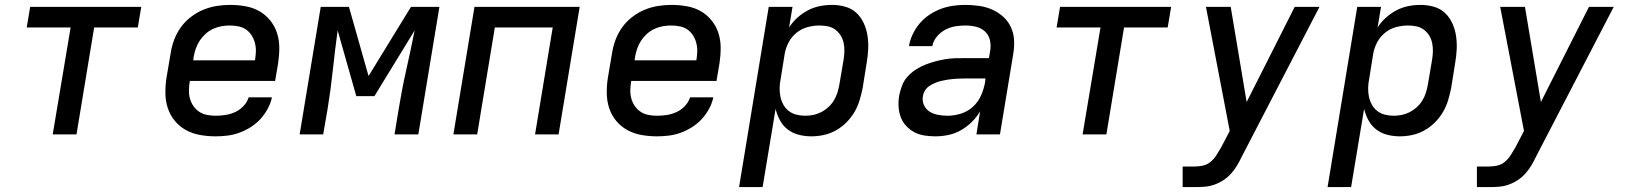

<svg xmlns="http://www.w3.org/2000/svg" viewBox="-20 -548 6640 783"><path d="M195 0 268 -436H89L103 -520H556L542 -436H364L292 0Z M859 8Q827 8 796 2.5Q765 -3 738.5 -17.5Q712 -32 693 -55Q674 -78 664.5 -106.5Q655 -135 654.5 -167Q654 -199 659 -231L676 -331Q680 -358 690 -385Q700 -412 717 -436Q734 -460 758 -478.5Q782 -497 808.5 -508Q835 -519 863 -523.5Q891 -528 918 -528Q950 -528 981 -522.5Q1012 -517 1037.5 -502.5Q1063 -488 1082 -464.5Q1101 -441 1110 -412.5Q1119 -384 1119 -352.5Q1119 -321 1114 -289L1102 -218H754V-217Q751 -199 750.5 -181Q750 -163 754.5 -146.5Q759 -130 768.5 -116Q778 -102 792 -92.5Q806 -83 823.5 -79.5Q841 -76 859 -76Q879 -76 899 -79Q919 -82 938 -90.5Q957 -99 972.5 -115Q988 -131 994 -151H1089Q1084 -127 1071.5 -104Q1059 -81 1041.5 -62Q1024 -43 1001.5 -29Q979 -15 955.5 -6.5Q932 2 907.5 5Q883 8 859 8ZM1020 -302V-303Q1023 -321 1023.5 -338.5Q1024 -356 1019.5 -373Q1015 -390 1006 -404Q997 -418 983.5 -427.5Q970 -437 952.5 -440.5Q935 -444 917 -444Q900 -444 883 -441Q866 -438 849.5 -430.5Q833 -423 819 -410.5Q805 -398 795 -383Q785 -368 779 -351Q773 -334 770 -317L768 -302Z M1202 0 1288 -520H1403L1483 -238L1656 -520H1772L1686 0H1589L1606 -104Q1619 -184 1637 -264Q1655 -344 1671 -424L1507 -156H1433L1357 -424Q1346 -344 1337.5 -264Q1329 -184 1316 -104L1298 0Z M1829 0 1915 -520H2344L2258 0H2162L2234 -436H1998L1926 0Z M2659 8Q2627 8 2596 2.5Q2565 -3 2538.5 -17.5Q2512 -32 2493 -55Q2474 -78 2464.5 -106.5Q2455 -135 2454.5 -167Q2454 -199 2459 -231L2476 -331Q2480 -358 2490 -385Q2500 -412 2517 -436Q2534 -460 2558 -478.5Q2582 -497 2608.5 -508Q2635 -519 2663 -523.5Q2691 -528 2718 -528Q2750 -528 2781 -522.5Q2812 -517 2837.5 -502.5Q2863 -488 2882 -464.5Q2901 -441 2910 -412.5Q2919 -384 2919 -352.5Q2919 -321 2914 -289L2902 -218H2554V-217Q2551 -199 2550.5 -181Q2550 -163 2554.5 -146.5Q2559 -130 2568.5 -116Q2578 -102 2592 -92.5Q2606 -83 2623.5 -79.5Q2641 -76 2659 -76Q2679 -76 2699 -79Q2719 -82 2738 -90.5Q2757 -99 2772.5 -115Q2788 -131 2794 -151H2889Q2884 -127 2871.5 -104Q2859 -81 2841.5 -62Q2824 -43 2801.5 -29Q2779 -15 2755.5 -6.5Q2732 2 2707.5 5Q2683 8 2659 8ZM2820 -302V-303Q2823 -321 2823.5 -338.5Q2824 -356 2819.5 -373Q2815 -390 2806 -404Q2797 -418 2783.5 -427.5Q2770 -437 2752.5 -440.5Q2735 -444 2717 -444Q2700 -444 2683 -441Q2666 -438 2649.5 -430.5Q2633 -423 2619 -410.5Q2605 -398 2595 -383Q2585 -368 2579 -351Q2573 -334 2570 -317L2568 -302Z M2994 215 3115 -520H3212L3198 -436Q3212 -458 3232 -476Q3252 -494 3275 -506Q3298 -518 3323 -523Q3348 -528 3373 -528Q3401 -528 3427.5 -520.5Q3454 -513 3473 -495Q3492 -477 3503 -452.5Q3514 -428 3518 -401Q3522 -374 3520.5 -345.5Q3519 -317 3514 -289L3498 -189Q3493 -164 3485.5 -139Q3478 -114 3464.5 -91Q3451 -68 3431.5 -48.5Q3412 -29 3388.5 -16Q3365 -3 3339.5 2.5Q3314 8 3289 8Q3262 8 3237 1.5Q3212 -5 3192.5 -20Q3173 -35 3161 -57Q3149 -79 3143 -104L3090 215ZM3264 -76Q3281 -76 3297.5 -79.5Q3314 -83 3329.5 -91Q3345 -99 3358.5 -111.5Q3372 -124 3381 -139Q3390 -154 3395 -170Q3400 -186 3403 -203L3420 -303Q3423 -320 3423.5 -338Q3424 -356 3420.5 -372.5Q3417 -389 3408.5 -403Q3400 -417 3386.5 -427Q3373 -437 3356.5 -440.5Q3340 -444 3322 -444Q3298 -444 3273.5 -437.5Q3249 -431 3228.5 -414.5Q3208 -398 3196 -375Q3184 -352 3180 -328L3164 -228Q3160 -209 3159.5 -190.5Q3159 -172 3162.5 -154.5Q3166 -137 3174.5 -121.5Q3183 -106 3196.5 -95.5Q3210 -85 3227.5 -80.5Q3245 -76 3264 -76Z M3795 8Q3795 8 3795 8Q3795 8 3795 8H3794Q3772 8 3749.5 4.5Q3727 1 3708.5 -9Q3690 -19 3675.5 -34.5Q3661 -50 3653.5 -70Q3646 -90 3644.5 -112.5Q3643 -135 3647 -158Q3651 -178 3658.5 -198.5Q3666 -219 3681 -235.5Q3696 -252 3714.5 -264Q3733 -276 3753 -284Q3773 -292 3793.5 -297.5Q3814 -303 3834.5 -306.5Q3855 -310 3875.5 -310.5Q3896 -311 3917 -311H4013L4018 -341Q4022 -363 4017 -384.5Q4012 -406 3996.5 -420Q3981 -434 3960 -439Q3939 -444 3916 -444Q3896 -444 3875 -440.5Q3854 -437 3834.5 -426.5Q3815 -416 3800.5 -398.5Q3786 -381 3782 -360H3687Q3691 -385 3702.5 -409Q3714 -433 3731 -453Q3748 -473 3770.5 -488Q3793 -503 3817.5 -512Q3842 -521 3867 -524.5Q3892 -528 3916 -528Q3945 -528 3973 -524Q4001 -520 4026 -509Q4051 -498 4071 -480Q4091 -462 4102.5 -437.5Q4114 -413 4115.5 -384.5Q4117 -356 4112 -327L4058 0H3962L3977 -94Q3963 -70 3942.5 -50Q3922 -30 3898 -16.5Q3874 -3 3847.5 2.5Q3821 8 3795 8ZM3845 -76Q3871 -76 3898.5 -84.5Q3926 -93 3947.5 -112.5Q3969 -132 3980.5 -158Q3992 -184 3997 -211L3999 -228H3917Q3905 -228 3892.5 -227.5Q3880 -227 3868 -226Q3856 -225 3843.5 -223Q3831 -221 3818.5 -218Q3806 -215 3794 -210Q3782 -205 3771 -198Q3760 -191 3753 -180Q3746 -169 3744 -157Q3740 -137 3748 -119.5Q3756 -102 3771.5 -92.5Q3787 -83 3806 -79.5Q3825 -76 3845 -76Z M4395 0 4468 -436H4289L4303 -520H4756L4742 -436H4564L4492 0Z M4803 215V131H4853Q4870 131 4887 127Q4904 123 4918 111Q4932 99 4941.5 83.5Q4951 68 4960 53L4995 -14L4898 -520H4999L5064 -132L5260 -520H5361L5044 91Q5035 110 5024.5 127.5Q5014 145 5000 160.5Q4986 176 4968 187.5Q4950 199 4931 205.5Q4912 212 4892 213.5Q4872 215 4853 215Z M5394 215 5515 -520H5612L5598 -436Q5612 -458 5632 -476Q5652 -494 5675 -506Q5698 -518 5723 -523Q5748 -528 5773 -528Q5801 -528 5827.5 -520.5Q5854 -513 5873 -495Q5892 -477 5903 -452.5Q5914 -428 5918 -401Q5922 -374 5920.5 -345.5Q5919 -317 5914 -289L5898 -189Q5893 -164 5885.5 -139Q5878 -114 5864.5 -91Q5851 -68 5831.5 -48.5Q5812 -29 5788.5 -16Q5765 -3 5739.5 2.5Q5714 8 5689 8Q5662 8 5637 1.5Q5612 -5 5592.5 -20Q5573 -35 5561 -57Q5549 -79 5543 -104L5490 215ZM5664 -76Q5681 -76 5697.5 -79.5Q5714 -83 5729.5 -91Q5745 -99 5758.5 -111.5Q5772 -124 5781 -139Q5790 -154 5795 -170Q5800 -186 5803 -203L5820 -303Q5823 -320 5823.5 -338Q5824 -356 5820.5 -372.5Q5817 -389 5808.5 -403Q5800 -417 5786.5 -427Q5773 -437 5756.5 -440.5Q5740 -444 5722 -444Q5698 -444 5673.5 -437.5Q5649 -431 5628.5 -414.5Q5608 -398 5596 -375Q5584 -352 5580 -328L5564 -228Q5560 -209 5559.5 -190.5Q5559 -172 5562.5 -154.5Q5566 -137 5574.5 -121.5Q5583 -106 5596.5 -95.5Q5610 -85 5627.5 -80.5Q5645 -76 5664 -76Z M6003 215V131H6053Q6070 131 6087 127Q6104 123 6118 111Q6132 99 6141.5 83.5Q6151 68 6160 53L6195 -14L6098 -520H6199L6264 -132L6460 -520H6561L6244 91Q6235 110 6224.5 127.5Q6214 145 6200 160.5Q6186 176 6168 187.5Q6150 199 6131 205.5Q6112 212 6092 213.5Q6072 215 6053 215Z"/></svg>

Font: Iosevka SS04 Md Ex Obl
Style: Regular
Weight: 500
Width: 7
Italic angle: -9°
Monospace: yes
Designer: Belleve Invis
Foundry: Belleve Invis
Version: Version 19.0.0; ttfautohint (v1.8.4)